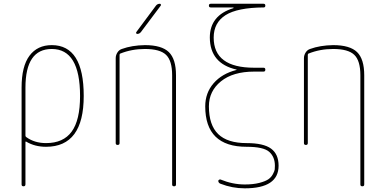

<svg xmlns="http://www.w3.org/2000/svg" viewBox="-20 -770 2040 1020"><path d="M115.2 -304.7V-49.8Q115.2 -44.9 119.1 -42Q163.1 -9.8 224.6 -9.8Q316.4 -9.8 360.8 -70.8Q405.3 -131.8 405.3 -259.8Q405.3 -509.8 254.9 -509.8Q115.2 -509.8 115.2 -304.7ZM94.7 210V-304.7Q94.7 -418 136.7 -474.1Q178.7 -530.3 254.9 -530.3Q424.8 -530.3 424.8 -260.3Q424.8 9.8 224.6 9.8Q165 9.8 119.1 -17.6Q115.2 -19.5 115.2 -15.6V209Q115.2 219.7 105 219.7Q94.7 219.7 94.7 210Z M594.7 -9.8V-460.9Q594.7 -476.6 603.5 -490.7Q612.3 -504.9 627 -509.8Q680.7 -529.3 750 -530.3Q838.9 -530.3 877 -493.2Q915 -456.1 915 -370.1V210Q915 219.7 904.8 219.7Q894.5 219.7 894.5 210V-370.1Q894.5 -447.3 862.3 -478.5Q830.1 -509.8 750 -509.8Q679.7 -509.8 619.1 -485.4Q615.2 -484.4 615.2 -477.5V-9.8Q615.2 0 605 0Q594.7 0 594.7 -9.8ZM709 -589.8Q705.1 -589.8 703.6 -593.3Q702.1 -596.7 704.1 -599.6L808.6 -740.2Q816.4 -750 829.1 -750Q833 -750 834.5 -746.6Q835.9 -743.2 834 -740.2L728.5 -599.6Q720.7 -589.8 709 -589.8Z M1236.3 -398.4Q1237.3 -398.4 1237.3 -399.4Q1237.3 -400.4 1236.3 -400.4Q1095.7 -432.6 1094.7 -570.3Q1094.7 -688.5 1219.7 -726.6Q1220.7 -726.6 1220.7 -728.5Q1220.7 -729.5 1219.7 -730.5H1099.6Q1089.8 -730.5 1089.8 -740.2Q1089.8 -750 1099.6 -750H1379.9Q1389.6 -750 1389.6 -740.2Q1389.6 -730.5 1380.9 -730.5Q1241.2 -729.5 1178.2 -689.5Q1115.2 -649.4 1115.2 -570.3Q1115.2 -410.2 1330.1 -410.2H1379.9Q1389.6 -410.2 1389.6 -399.9Q1389.6 -389.6 1379.9 -389.6H1330.1Q1217.8 -389.6 1153.8 -337.9Q1089.8 -286.1 1089.8 -205.1Q1089.8 -105.5 1139.2 -57.6Q1188.5 -9.8 1290 -9.8Q1379.9 -9.8 1419.9 19.5Q1460 48.8 1460 110.4Q1460 230.5 1280.3 230.5Q1213.9 230.5 1151.4 206.1Q1140.6 202.1 1139.6 191.4Q1139.6 187.5 1143.6 185.1Q1147.5 182.6 1151.4 183.6Q1215.8 210 1280.3 210Q1325.2 210 1357.4 201.7Q1389.6 193.4 1405.3 182.6Q1420.9 171.9 1429.7 155.3Q1438.5 138.7 1439.5 130.4Q1440.4 122.1 1440.4 110.4Q1440.4 63.5 1410.2 36.6Q1379.9 9.8 1290 9.8Q1070.3 9.8 1070.3 -205.1Q1070.3 -276.4 1114.7 -327.6Q1159.2 -378.9 1236.3 -398.4Z M1594.7 -9.8V-460.9Q1594.7 -476.6 1603.5 -490.7Q1612.3 -504.9 1627 -509.8Q1680.7 -529.3 1750 -530.3Q1838.9 -530.3 1877 -493.2Q1915 -456.1 1915 -370.1V210Q1915 219.7 1904.8 219.7Q1894.5 219.7 1894.5 210V-370.1Q1894.5 -447.3 1862.3 -478.5Q1830.1 -509.8 1750 -509.8Q1679.7 -509.8 1619.1 -485.4Q1615.2 -484.4 1615.2 -477.5V-9.8Q1615.2 0 1605 0Q1594.7 0 1594.7 -9.8Z"/></svg>

Font: Rounded-X Mgen+ 1mn thin
Style: Regular
Weight: 100
Designer: [Source Han Sans]
Ryoko NISHIZUKA  (kana & ideographs); Paul D. Hunt (Latin, Greek & Cyrillic); Wenlong ZHANG  (bopomofo
Version: Version 1.059.20150602